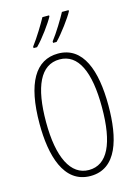

<svg xmlns="http://www.w3.org/2000/svg" viewBox="-140 -1026 799 1112"><g transform="rotate(-15 259.5 -470.5)"><path d="M386 -944V-951H346C328 -917 283 -842 250 -800V-791H271C309 -829 369 -911 386 -944ZM269 -944V-951H229C210 -916 168 -846 133 -800V-791H154C194 -830 251 -910 269 -944ZM466 -358C466 -569 411 -724 261 -724C126 -724 53 -602 53 -358C53 -170 100 10 261 10C420 10 466 -162 466 -358ZM92 -358C92 -569 146 -689 261 -689C372 -689 427 -572 427 -358C427 -141 372 -26 261 -26C152 -26 92 -146 92 -358Z"/></g></svg>

Font: Noto Sans Thai Looped ExtraCondensed ExtraLight
Style: Regular
Weight: 200
Width: 2
Designer: Sasikarn Vongin, Ben Mitchell
Foundry: The Fontpad Ltd
Version: Version 1.001